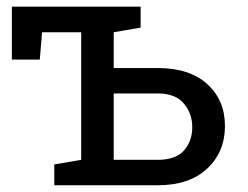

<svg xmlns="http://www.w3.org/2000/svg" viewBox="-20 -548 733 568"><path d="M140.6 0V-61.5L220.2 -75.2V-452.6H104.5L97.7 -371.6H15.1V-528.3H396V-466.3L316.4 -452.6V-346.7H447.3Q541 -346.7 593.3 -299.1Q645.5 -251.5 645.5 -175.3Q645.5 -98.6 593 -49.3Q540.5 0 447.3 0ZM316.4 -75.2H447.3Q499.5 -75.2 524.2 -102.8Q548.8 -130.4 548.8 -171.9Q548.8 -211.9 523.9 -241.7Q499 -271.5 447.3 -271.5H316.4Z"/></svg>

Font: Roboto Slab LO
Style: Regular
Weight: 400
Designer: Google
Version: Version 2.000